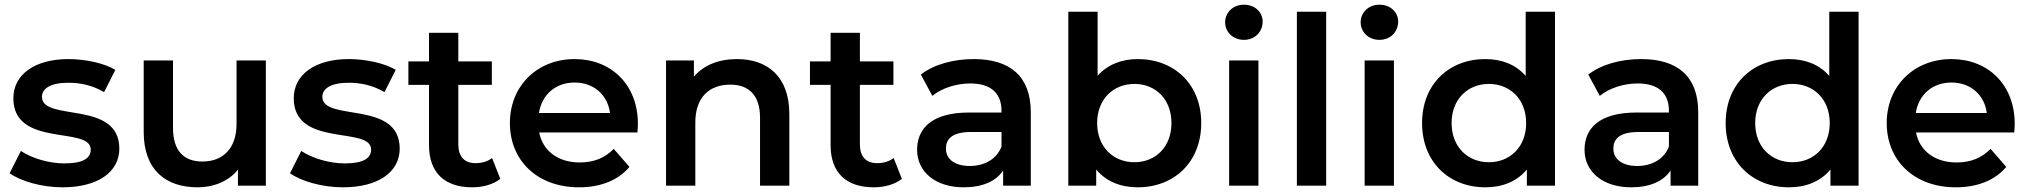

<svg xmlns="http://www.w3.org/2000/svg" viewBox="-20 -792 8652 819"><path d="M247 7C397 7 489 -58 489 -158C489 -367 159 -271 159 -379C159 -414 195 -439 271 -439C322 -439 373 -429 424 -399L472 -494C424 -523 343 -540 272 -540C128 -540 37 -474 37 -373C37 -160 367 -256 367 -154C367 -117 334 -95 255 -95C188 -95 116 -117 69 -148L21 -53C69 -19 158 7 247 7Z M989 -534V-264C989 -157 930 -103 843 -103C764 -103 718 -149 718 -246V-534H593V-229C593 -68 686 7 823 7C892 7 955 -19 995 -68V0H1114V-534Z M1443 7C1593 7 1685 -58 1685 -158C1685 -367 1355 -271 1355 -379C1355 -414 1391 -439 1467 -439C1518 -439 1569 -429 1620 -399L1668 -494C1620 -523 1539 -540 1468 -540C1324 -540 1233 -474 1233 -373C1233 -160 1563 -256 1563 -154C1563 -117 1530 -95 1451 -95C1384 -95 1312 -117 1265 -148L1217 -53C1265 -19 1354 7 1443 7Z M2079 -118C2060 -103 2035 -96 2009 -96C1961 -96 1935 -124 1935 -176V-430H2078V-530H1935V-652H1810V-530H1722V-430H1810V-173C1810 -55 1877 7 1994 7C2039 7 2084 -5 2114 -29Z M2701 -264C2701 -431 2587 -540 2431 -540C2272 -540 2155 -426 2155 -267C2155 -108 2271 7 2450 7C2542 7 2617 -23 2665 -80L2598 -157C2560 -118 2513 -99 2453 -99C2360 -99 2295 -149 2280 -227H2699C2700 -239 2701 -254 2701 -264ZM2431 -440C2513 -440 2572 -387 2582 -310H2279C2291 -388 2350 -440 2431 -440Z M3124 -540C3046 -540 2981 -514 2940 -465V-534H2821V0H2946V-270C2946 -377 3006 -431 3095 -431C3175 -431 3222 -385 3222 -290V0H3347V-306C3347 -467 3252 -540 3124 -540Z M3792 -118C3773 -103 3748 -96 3722 -96C3674 -96 3648 -124 3648 -176V-430H3791V-530H3648V-652H3523V-530H3435V-430H3523V-173C3523 -55 3590 7 3707 7C3752 7 3797 -5 3827 -29Z M4134 -540C4048 -540 3965 -518 3908 -474L3957 -383C3997 -416 4059 -436 4119 -436C4208 -436 4252 -393 4252 -320V-312H4114C3952 -312 3892 -242 3892 -153C3892 -60 3969 7 4091 7C4171 7 4229 -19 4259 -65V0H4377V-313C4377 -467 4288 -540 4134 -540ZM4117 -84C4053 -84 4015 -113 4015 -158C4015 -197 4038 -229 4123 -229H4252V-167C4231 -112 4178 -84 4117 -84Z M4833 -540C4765 -540 4705 -517 4662 -469V-742H4537V0H4656V-69C4698 -18 4760 7 4833 7C4989 7 5104 -101 5104 -267C5104 -433 4989 -540 4833 -540ZM4819 -100C4729 -100 4660 -165 4660 -267C4660 -369 4729 -434 4819 -434C4909 -434 4977 -369 4977 -267C4977 -165 4909 -100 4819 -100Z M5286 -622C5333 -622 5366 -656 5366 -700C5366 -741 5332 -772 5286 -772C5240 -772 5206 -739 5206 -697C5206 -655 5240 -622 5286 -622ZM5223 0H5348V-534H5223Z M5512 0H5637V-742H5512Z M5864 -622C5911 -622 5944 -656 5944 -700C5944 -741 5910 -772 5864 -772C5818 -772 5784 -739 5784 -697C5784 -655 5818 -622 5864 -622ZM5801 0H5926V-534H5801Z M6488 -742V-468C6446 -517 6385 -540 6316 -540C6161 -540 6046 -433 6046 -267C6046 -101 6161 7 6316 7C6389 7 6451 -18 6493 -69V0H6613V-742ZM6331 -100C6241 -100 6172 -165 6172 -267C6172 -369 6241 -434 6331 -434C6421 -434 6490 -369 6490 -267C6490 -165 6421 -100 6331 -100Z M6981 -540C6895 -540 6812 -518 6755 -474L6804 -383C6844 -416 6906 -436 6966 -436C7055 -436 7099 -393 7099 -320V-312H6961C6799 -312 6739 -242 6739 -153C6739 -60 6816 7 6938 7C7018 7 7076 -19 7106 -65V0H7224V-313C7224 -467 7135 -540 6981 -540ZM6964 -84C6900 -84 6862 -113 6862 -158C6862 -197 6885 -229 6970 -229H7099V-167C7078 -112 7025 -84 6964 -84Z M7783 -742V-468C7741 -517 7680 -540 7611 -540C7456 -540 7341 -433 7341 -267C7341 -101 7456 7 7611 7C7684 7 7746 -18 7788 -69V0H7908V-742ZM7626 -100C7536 -100 7467 -165 7467 -267C7467 -369 7536 -434 7626 -434C7716 -434 7785 -369 7785 -267C7785 -165 7716 -100 7626 -100Z M8574 -264C8574 -431 8460 -540 8304 -540C8145 -540 8028 -426 8028 -267C8028 -108 8144 7 8323 7C8415 7 8490 -23 8538 -80L8471 -157C8433 -118 8386 -99 8326 -99C8233 -99 8168 -149 8153 -227H8572C8573 -239 8574 -254 8574 -264ZM8304 -440C8386 -440 8445 -387 8455 -310H8152C8164 -388 8223 -440 8304 -440Z"/></svg>

Font: Montserrat Lite SemiBold
Style: Regular
Weight: 600
Designer: Julieta Ulanovsky
Foundry: Julieta Ulanovsky
Version: Version 7.200;PS 007.200;hotconv 1.0.88;makeotf.lib2.5.64775